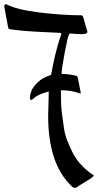

<svg xmlns="http://www.w3.org/2000/svg" viewBox="-74 -807 467 917"><path d="M343 -654Q343 -644 316.5 -644Q290 -644 265 -647Q257 -647 255 -641Q250 -634 235.5 -558Q221 -482 220 -454Q243 -454 266.5 -450Q290 -446 293.5 -443Q297 -440 298 -434L312 -362Q310 -360 309 -360Q270 -376 217 -376V-362Q217 -302 221 -272.5Q225 -243 230 -205Q235 -167 245 -141.5Q255 -116 270 -84Q299 -22 365 25Q373 27 373 30V32Q373 38 336 60Q299 82 293 87Q292 90 284 90Q276 90 270 84Q156 -22 156 -253Q156 -274 159 -370Q111 -358 90 -340Q78 -329 75 -329Q69 -330 69 -342Q69 -354 75.5 -372Q82 -390 106.5 -414Q131 -438 170 -449Q188 -549 210 -618L218 -640Q218 -641 219 -644Q219 -650 213 -650Q71 -656 20.5 -661.5Q-30 -667 -31.5 -669Q-33 -671 -35 -675L-54 -778Q-52 -787 -44 -787Q3 -761 114 -747.5Q225 -734 314 -734Q320 -734 324 -724Q339 -669 343 -658Z"/></svg>

Font: Mr Bedfort
Style: Regular
Weight: 400
Designer: Alejandro Paul
Foundry: Alejandro Paul
Version: Version 1.000